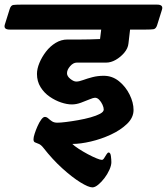

<svg xmlns="http://www.w3.org/2000/svg" viewBox="-91 -639 723 831"><path d="M-70 -533 -49 -600Q-44 -616 -33.5 -617.5Q-23 -619 0 -619H589Q617 -619 610 -597L589 -530Q584 -514 573 -512.5Q562 -511 540 -511H472L465 -451Q463 -430 447 -411Q431 -392 410 -380Q389 -368 368 -368Q351 -368 327.5 -368Q304 -368 281 -368Q258 -368 241 -368Q226 -368 212.5 -352.5Q199 -337 199 -322Q199 -309 213.5 -297.5Q228 -286 239 -286Q251 -286 268.5 -292.5Q286 -299 309 -305Q332 -311 358 -311Q395 -311 424 -287.5Q453 -264 470 -229.5Q487 -195 487 -163Q487 -130 459 -103Q431 -76 389 -56.5Q347 -37 302 -26.5Q257 -16 222 -16Q231 -7 249.5 5Q268 17 288.5 28Q309 39 326 46Q343 53 350 53Q355 53 360 45Q365 37 370 29Q375 21 379 21Q387 21 389 36.5Q391 52 391 63Q391 77 382.5 96Q374 115 361 132Q348 149 334 160.5Q320 172 309 172Q292 172 256.5 150Q221 128 178.5 89.5Q136 51 97 1Q86 -13 76 -16.5Q66 -20 60 -23Q54 -26 54 -36Q54 -45 59 -60.5Q64 -76 71.5 -93Q79 -110 87.5 -121.5Q96 -133 103 -133Q111 -133 118 -126.5Q125 -120 134 -114Q143 -108 157 -108Q171 -108 195 -111Q219 -114 247.5 -119Q276 -124 301 -131Q326 -138 342 -146.5Q358 -155 358 -165Q358 -174 352.5 -186Q347 -198 338.5 -207Q330 -216 320 -216Q313 -216 296.5 -209Q280 -202 259.5 -194.5Q239 -187 220 -187Q199 -187 173.5 -195.5Q148 -204 124 -220.5Q100 -237 84.5 -262Q69 -287 69 -319Q69 -341 79.5 -366.5Q90 -392 108 -415.5Q126 -439 150 -453.5Q174 -468 201 -468Q224 -468 259.5 -468Q295 -468 342 -470L347 -511H-49Q-77 -511 -70 -533Z"/></svg>

Font: Alkatra SemiBold
Style: Regular
Weight: 600
Designer: Suman Bhandary
Version: Version 1.100;gftools[0.9.22]